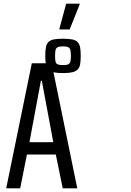

<svg xmlns="http://www.w3.org/2000/svg" viewBox="-20 -1036 723 1056"><path d="M14 0 155 -688H264L405 0H325L287 -186H128L91 0ZM142 -254H273L210 -592H205ZM326 -634Q294 -634 275 -638.5Q256 -643 246 -653Q236 -663 232.5 -681.5Q229 -700 229 -728Q229 -758 232.5 -776Q236 -794 246 -804.5Q256 -815 275 -819Q294 -823 326 -823Q358 -823 377.5 -819Q397 -815 407 -804.5Q417 -794 420.5 -776Q424 -758 424 -728Q424 -700 420.5 -681.5Q417 -663 406.5 -653Q396 -643 377 -638.5Q358 -634 326 -634ZM326 -678Q346 -678 355 -682Q364 -686 367 -697Q370 -708 370 -728Q370 -750 367 -761Q364 -772 355 -776.5Q346 -781 326 -781Q307 -781 297.5 -776.5Q288 -772 285.5 -761Q283 -750 283 -728Q283 -708 285.5 -697Q288 -686 297.5 -682Q307 -678 326 -678ZM307 -874V-879L344 -1016H418V-1011L363 -874Z"/></svg>

Font: Saira ExtraCondensed Medium
Style: Regular
Weight: 500
Width: 2
Designer: Hector Gatti with collaboration of the Omnibus-Type team
Foundry: Omnibus-Type
Version: Version 1.101